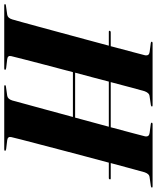

<svg xmlns="http://www.w3.org/2000/svg" viewBox="47 -803 740 906"><g transform="rotate(90 417.0 -350.0)"><path d="M229 -33.5Q224.5 -16.5 243 -14L285.5 -9Q293.5 -7.5 293.5 -4Q293.5 0 286.5 0H-10.5Q-16.5 0 -16.5 -3.5Q-16.5 -7.5 -10 -8L33 -14Q49 -16 55.5 -37.5Q59 -49 68.2 -82.5Q77.5 -116 90.5 -164.2Q103.5 -212.5 119 -269.2Q134.5 -326 150 -383.8Q165.5 -441.5 179.5 -493.5H114Q108.5 -493.5 109.5 -498Q110.5 -502.5 116.5 -502.5H182Q198.5 -564 210.2 -608.5Q222 -653 225 -665Q228 -683.5 209.5 -686L167.5 -691.5Q161 -692 161 -696Q161 -700 167 -700H461Q466.5 -700 466.5 -697Q466.5 -693 460 -692L415.5 -685.5Q402.5 -683.5 394.5 -662.5Q391 -651 379.2 -607.2Q367.5 -563.5 351.5 -502.5H564.5Q581 -564 592.8 -608.5Q604.5 -653 607.5 -665Q610.5 -683.5 591.5 -686L549.5 -691.5Q543 -692 543 -696Q543 -700 549.5 -700H843.5Q849 -700 849 -697Q849 -693 842.5 -692L797.5 -685.5Q784.5 -683.5 777 -662.5Q773.5 -651 761.8 -607.2Q750 -563.5 733.5 -502.5H806Q811.5 -502.5 810 -498Q809.5 -493.5 804 -493.5H731.5Q717.5 -441.5 702 -383Q686.5 -324.5 671.5 -267.5Q656.5 -210.5 643.8 -161.5Q631 -112.5 622.2 -78.8Q613.5 -45 611 -33.5Q607 -16.5 625.5 -14L667.5 -9Q675.5 -7.5 675.5 -4Q675.5 0 668.5 0H371.5Q366 0 366 -3.5Q366 -7.5 372.5 -8L415.5 -14Q431 -16 438 -37.5Q441.5 -50.5 453.2 -93.5Q465 -136.5 481.5 -197Q498 -257.5 516 -324H304.5Q286.5 -257 270.5 -195.2Q254.5 -133.5 243.2 -90Q232 -46.5 229 -33.5ZM307 -334.5H519Q542 -419 562 -493.5H349Q339.5 -457 328.8 -416.2Q318 -375.5 307 -334.5Z"/></g></svg>

Font: Fraunces 144pt S000
Style: Bold Italic
Weight: 700
Italic angle: -16°
Version: Version 1.000; ttfautohint (v1.8.3)